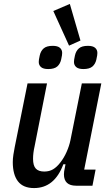

<svg xmlns="http://www.w3.org/2000/svg" viewBox="-20 -944 563 976"><path d="M219 -520 156 -201Q148 -166 148 -137Q148 -102 162 -87Q176 -72 205 -72Q231 -72 250 -83.5Q269 -95 286 -117Q305 -141 318.5 -171.5Q332 -202 338 -231L396 -520H495L408 -82H466L450 0H367Q305 0 305 -58Q305 -65 306 -72.5Q307 -80 309 -88L313 -109H302Q257 12 153 12Q98 12 71.5 -22Q45 -56 45 -120Q45 -137 48 -157.5Q51 -178 55 -197L120 -520ZM251 -888 335 -924 389 -738 331 -712ZM225 -593Q200 -593 188.5 -603Q177 -613 177 -629Q177 -635 178 -641.5Q179 -648 182 -662Q187 -685 202 -698Q217 -711 248 -711Q273 -711 284.5 -701Q296 -691 296 -675Q296 -669 295 -662.5Q294 -656 291 -642Q286 -619 271 -606Q256 -593 225 -593ZM404 -593Q379 -593 367.5 -603Q356 -613 356 -629Q356 -635 357 -641.5Q358 -648 361 -662Q366 -685 381 -698Q396 -711 427 -711Q452 -711 463.5 -701Q475 -691 475 -675Q475 -669 474 -662.5Q473 -656 470 -642Q465 -619 450 -606Q435 -593 404 -593Z"/></svg>

Font: IBM Plex Sans Condensed Medium
Style: Italic
Weight: 500
Width: 3
Italic angle: -11°
Designer: Mike Abbink, Paul van der Laan, Pieter van Rosmalen
Foundry: Bold Monday
Version: Version 1.3